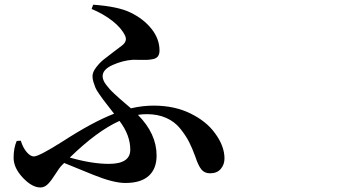

<svg xmlns="http://www.w3.org/2000/svg" viewBox="-20 -785 1540 834"><path d="M545.9 -134.8Q545.9 -198.2 499 -259.8Q401.4 -215.8 283.2 -100.6Q378.9 -73.2 453.1 -73.2Q545.9 -73.2 545.9 -134.8ZM377.9 -746.1 384.8 -764.6Q492.2 -756.8 544.9 -731.4Q602.5 -704.1 637.7 -660.2Q672.9 -616.2 672.9 -565.4Q672.9 -549.8 666 -540.5Q659.2 -531.2 645 -528.3Q630.9 -525.4 618.7 -524.9Q606.4 -524.4 586.9 -524.9Q567.4 -525.4 557.6 -525.4Q513.7 -522.5 469.7 -502.9Q425.8 -483.4 425.8 -454.1Q425.8 -446.3 429.2 -437Q432.6 -427.7 440.9 -417Q449.2 -406.2 456.5 -397.9Q463.9 -389.6 478 -376.5Q492.2 -363.3 500.5 -356Q508.8 -348.6 525.4 -334.5Q542 -320.3 548.8 -314.5Q598.6 -326.2 647.5 -326.2Q738.3 -326.2 807.6 -292Q877 -257.8 914.1 -206.1Q955.1 -150.4 955.1 -96.7Q955.1 -70.3 939 -51.3Q922.9 -32.2 892.6 -32.2Q868.2 -32.2 854.5 -49.3Q840.8 -66.4 828.1 -105.5Q814.5 -142.6 800.8 -169.4Q787.1 -196.3 762.7 -226.6Q738.3 -256.8 701.7 -272.9Q665 -289.1 618.2 -289.1Q597.7 -289.1 579.1 -286.1Q660.2 -204.1 660.2 -109.4Q660.2 -51.8 626 -21Q591.8 9.8 524.4 9.8Q472.7 9.8 385.7 -25.4Q312.5 -54.7 258.8 -77.1L249 -67.4Q237.3 -55.7 220.7 -28.8Q204.1 -2 189 13.7Q173.8 29.3 155.3 29.3Q119.1 29.3 79.1 -13.2Q39.1 -55.7 39.1 -99.6Q39.1 -142.6 52.7 -172.9L70.3 -173.8Q80.1 -142.6 96.2 -124Q112.3 -105.5 127 -105.5Q149.4 -105.5 251 -169.9Q383.8 -255.9 475.6 -291Q469.7 -298.8 452.1 -321.3Q434.6 -343.8 428.7 -351.6Q422.9 -359.4 410.6 -377Q398.4 -394.5 394.5 -404.3Q390.6 -414.1 386.2 -427.7Q381.8 -441.4 381.8 -454.1Q381.8 -471.7 397.5 -492.2Q413.1 -512.7 430.2 -526.4Q447.3 -540 474.6 -560.5Q502 -581.1 510.7 -587.9Q534.2 -606.4 523.4 -629.9Q507.8 -663.1 468.8 -693.8Q429.7 -724.6 377.9 -746.1Z"/></svg>

Font: Bpmf Zihi Serif Bold
Style: Bold
Weight: 700
Foundry: But Ko
Version: Version 1.320